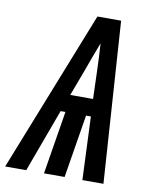

<svg xmlns="http://www.w3.org/2000/svg" viewBox="-113 -799 696 862"><g transform="rotate(10 235.0 -367.5)"><path d="M-30 0 261 -735H369L418 0H322L310 -288H288L241 0H147L194 -288H172L66 0ZM202 -367H306L302 -490Q301 -522 299.5 -554.5Q298 -587 296 -619Q284 -587 271.5 -554.5Q259 -522 248 -490Z"/></g></svg>

Font: Iosevka Oblique
Style: Bold
Weight: 700
Italic angle: -9°
Monospace: yes
Designer: Belleve Invis
Foundry: Belleve Invis
Version: Version 32.5.0; ttfautohint (v1.8.4)